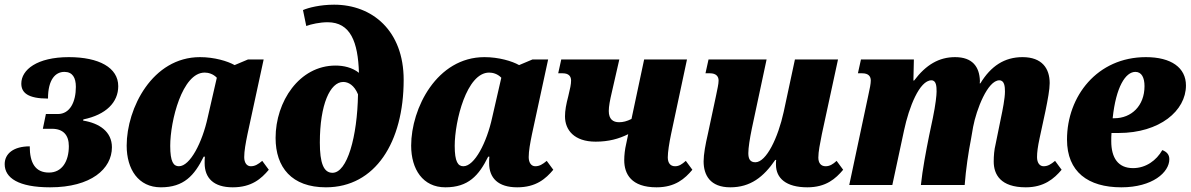

<svg xmlns="http://www.w3.org/2000/svg" viewBox="-29 -790 5085 820"><path d="M185 10C360 10 449 -69 449 -161C449 -228 395 -264 326 -275L327 -280C424 -300 476 -353 476 -422C476 -501 394 -546 265 -546C129 -546 62 -492 62 -433C62 -394 90 -369 176 -369C176 -451 208 -483 246 -483C281 -483 295 -458 295 -419C295 -355 270 -303 218 -303H167L154 -240H193C241 -240 265 -213 265 -166C265 -101 236 -53 180 -53C122 -53 98 -94 98 -165C29 -165 -9 -134 -9 -89C-9 -30 50 10 185 10Z M658 10C756 10 801 -40 841 -121H846C845 -113 845 -105 845 -93C845 -30 883 10 965 10C1046 10 1087 -27 1119 -65L1091 -103C1073 -88 1060 -80 1042 -80C1025 -80 1014 -95 1014 -119C1014 -145 1020 -178 1028 -217L1097 -536H1030L973 -512C943 -529 886 -546 825 -546C622 -546 512 -328 512 -168C512 -67 562 10 658 10ZM735 -80C712 -80 698 -99 698 -167C698 -273 749 -480 845 -480C860 -480 881 -475 897 -458L858 -288C835 -182 783 -80 735 -80Z M1363 10C1574 10 1695 -183 1695 -449C1695 -659 1561 -770 1398 -770C1338 -770 1288 -757 1265 -747L1279 -679C1300 -687 1338 -695 1370 -695C1468 -695 1500 -611 1504 -479C1475 -502 1438 -510 1404 -510C1249 -510 1148 -356 1148 -201C1148 -75 1217 10 1363 10ZM1391 -52C1353 -52 1337 -94 1337 -181C1337 -344 1381 -440 1437 -440C1459 -440 1484 -426 1500 -387C1497 -206 1454 -52 1391 -52Z M1873 10C1971 10 2016 -40 2056 -121H2061C2060 -113 2060 -105 2060 -93C2060 -30 2098 10 2180 10C2261 10 2302 -27 2334 -65L2306 -103C2288 -88 2275 -80 2257 -80C2240 -80 2229 -95 2229 -119C2229 -145 2235 -178 2243 -217L2312 -536H2245L2188 -512C2158 -529 2101 -546 2040 -546C1837 -546 1727 -328 1727 -168C1727 -67 1777 10 1873 10ZM1950 -80C1927 -80 1913 -99 1913 -167C1913 -273 1964 -480 2060 -480C2075 -480 2096 -475 2112 -458L2073 -288C2050 -182 1998 -80 1950 -80Z M2515 -185C2570 -185 2614 -197 2654 -217L2645 -174C2640 -153 2637 -128 2637 -106C2637 -47 2667 10 2775 10C2855 10 2896 -27 2928 -65L2900 -103C2883 -88 2871 -80 2854 -80C2834 -80 2823 -94 2823 -118C2823 -140 2829 -179 2837 -217L2905 -536H2722L2668 -282C2648 -272 2632 -268 2615 -268C2589 -268 2571 -281 2571 -316C2571 -336 2576 -362 2584 -396L2616 -536H2368L2355 -477H2374C2400 -477 2410 -464 2410 -446C2410 -430 2406 -412 2398 -379C2389 -345 2384 -318 2384 -293C2384 -235 2423 -185 2515 -185Z M3090 10C3176 10 3232 -34 3282 -107H3286C3285 -102 3285 -97 3285 -87C3285 -29 3328 10 3419 10C3499 10 3540 -27 3572 -65L3544 -103C3528 -88 3514 -80 3497 -80C3477 -80 3466 -94 3466 -117C3466 -142 3473 -177 3481 -217L3550 -536H3366L3318 -312C3294 -202 3244 -97 3197 -97C3174 -97 3167 -112 3167 -136C3167 -159 3173 -197 3182 -241L3245 -536H2997L2984 -477H3003C3029 -477 3040 -464 3040 -446C3040 -431 3035 -411 3029 -381L2994 -217C2984 -174 2976 -131 2976 -101C2976 -42 3004 10 3090 10Z M4352 10C4430 10 4473 -27 4505 -65L4477 -103C4459 -88 4446 -80 4428 -80C4411 -80 4400 -95 4400 -119C4400 -139 4403 -163 4411 -200L4436 -316C4446 -365 4454 -408 4454 -435C4454 -497 4422 -546 4338 -546C4261 -546 4203 -508 4158 -434H4155C4156 -437 4156 -442 4156 -445C4154 -505 4124 -546 4050 -546C3982 -546 3926 -514 3875 -446H3872L3874 -536H3648L3635 -477H3653C3680 -477 3690 -464 3690 -446C3690 -433 3686 -412 3679 -381L3598 0H3782L3832 -233C3853 -332 3898 -447 3949 -447C3970 -447 3971 -420 3971 -399C3971 -384 3967 -344 3955 -286L3939 -210C3926 -145 3911 -67 3904 0H4091C4096 -67 4107 -140 4118 -196L4127 -248C4141 -322 4189 -447 4239 -447C4261 -447 4263 -420 4263 -399C4263 -370 4253 -320 4246 -287L4223 -174C4217 -150 4215 -124 4215 -100C4215 -45 4244 10 4352 10Z M4760 10C4893 10 4965 -54 4965 -110C4965 -128 4956 -141 4935 -149C4910 -105 4865 -72 4810 -72C4746 -72 4717 -116 4717 -187C4717 -198 4717 -210 4718 -222H4748C4924 -222 5036 -317 5036 -425C5036 -501 4973 -546 4865 -546C4657 -546 4528 -379 4528 -194C4528 -56 4618 10 4760 10ZM4723 -285C4737 -419 4778 -483 4820 -483C4847 -483 4859 -458 4859 -422C4859 -338 4803 -285 4730 -285Z"/></svg>

Font: Noto Serif SemiCondensed Black
Style: Italic
Weight: 900
Width: 4
Italic angle: -12°
Designer: Monotype Design Team
Foundry: Monotype Imaging Inc.
Version: Version 2.014